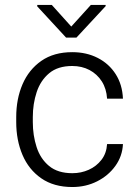

<svg xmlns="http://www.w3.org/2000/svg" viewBox="-20 -750 558 780"><path d="M273.9 9.8Q198.7 9.8 147.7 -25.6Q96.7 -61 71.3 -120.8Q45.9 -180.7 45.9 -253.9V-274.4Q45.9 -348.1 71.5 -407.7Q97.2 -467.3 147.9 -502.7Q198.7 -538.1 273.4 -538.1Q331.5 -538.1 377.2 -514.6Q422.9 -491.2 450 -448.7Q477.1 -406.2 479.5 -349.1H415Q412.6 -389.6 393.6 -419.4Q374.5 -449.2 343.5 -465.6Q312.5 -481.9 273.4 -481.9Q214.8 -481.9 179.7 -452.4Q144.5 -422.9 128.9 -375.5Q113.3 -328.1 113.3 -274.4V-253.9Q113.3 -200.2 128.7 -152.6Q144 -105 179.4 -75.7Q214.8 -46.4 273.9 -46.4Q309.6 -46.4 340.6 -60.3Q371.6 -74.2 392.1 -100.6Q412.6 -127 415 -164.6H479.5Q477.1 -115.2 448.5 -75.7Q419.9 -36.1 374.3 -13.2Q328.6 9.8 273.9 9.8ZM409.2 -725.1 290.5 -597.2H248.5L131.3 -724.1V-730H190.4L269.5 -642.1L349.1 -730H409.2Z"/></svg>

Font: Heebo Light
Style: Regular
Weight: 300
Designer: Oded Ezer
Foundry: Ezer Type House
Version: Version 3.100